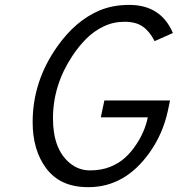

<svg xmlns="http://www.w3.org/2000/svg" viewBox="-20 -750 726 784"><path d="M338.9 14.2Q225.6 14.2 168 -63.5Q113.3 -137.7 113.3 -251Q113.3 -418 213.9 -560.1Q288.1 -665.5 385.7 -707Q439.9 -730 507.8 -730Q637.2 -730 686 -615.2L611.3 -582Q591.3 -621.6 563.2 -641.4Q535.2 -661.1 489 -661.1Q442.9 -661.1 403.6 -642.3Q364.3 -623.5 333 -592.5Q301.8 -561.5 275.4 -521.5Q196.3 -402.3 196.3 -266.6Q196.3 -141.1 264.6 -84.5Q300.8 -54.2 347.7 -54.2Q394.5 -54.2 430.7 -69.1Q466.8 -84 491.7 -106.9Q516.6 -129.9 536.1 -159.7Q571.8 -212.9 583.5 -271H391.6L406.2 -339.8H674.3L665.5 -297.9Q645.5 -204.1 590.8 -127Q490.2 14.2 341.8 14.2Z"/></svg>

Font: Tuffy
Style: Italic
Weight: 400
Italic angle: -12°
Designer: Thatcher Ulrich, Karoly Barta and Michael Everson
Version: Version 001.271